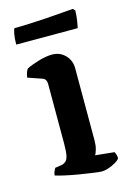

<svg xmlns="http://www.w3.org/2000/svg" viewBox="-104 -708 524 763"><g transform="rotate(-15 158.5 -327.0)"><path d="M219 0Q210 0 184.5 -3.5Q159 -7 128.5 -12Q98 -17 71.5 -23Q45 -29 33 -33Q33 -41 36.5 -49Q40 -57 43 -62L70 -66Q80 -68 87.5 -74.5Q95 -81 98.5 -97Q102 -113 102 -146V-391Q102 -400 98.5 -407Q95 -414 86 -417L28 -437Q30 -449 33 -458Q36 -467 41 -472Q59 -481 90.5 -490.5Q122 -500 147 -500Q179 -500 200.5 -478Q222 -456 222 -423V-126Q222 -106 217.5 -90.5Q213 -75 209 -69L287 -61Q289 -57 291.5 -50Q294 -43 294 -34Q289 -26 275 -18Q261 -10 246 -5Q231 0 219 0ZM20 -575Q20 -601 23.5 -618.5Q27 -636 30 -640Q56 -640 91.5 -641.5Q127 -643 164 -645.5Q201 -648 230.5 -650.5Q260 -653 274 -654L282 -645Q281 -621 278 -602Q275 -583 273 -575Z"/></g></svg>

Font: Texturina Medium 12pt SemiBold
Style: Regular
Weight: 600
Version: Version 1.002